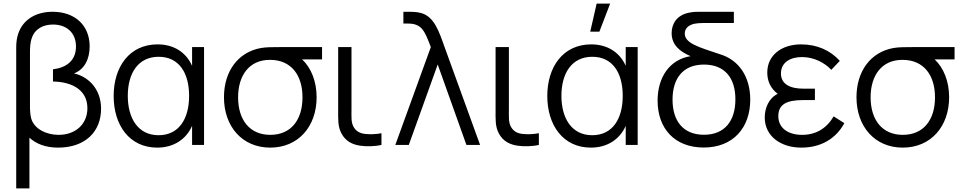

<svg xmlns="http://www.w3.org/2000/svg" viewBox="-20 -800 5314 1060"><path d="M69.5 240H142.5V-40C178.5 -6 232 15 300.5 15C450.5 15 538 -73 538 -199.5C538 -317.5 457.5 -380.5 388.5 -394.5C446.5 -417 475 -474 475 -543.5C475 -662 391.5 -735 270.5 -735C177.5 -735 107.5 -691.5 81.5 -616.5C73.5 -594 69.5 -567.5 69.5 -540ZM303.5 -55.5C235 -55.5 170 -88.5 153 -143.5C147.5 -162 145.5 -188.5 145.5 -211V-511.5C145.5 -535.5 146.5 -566.5 156.5 -592.5C174.5 -643.5 222 -664.5 272.5 -664.5C348 -664.5 399.5 -619 399.5 -543C399.5 -463.5 343.5 -425.5 272.5 -417.5V-350C388.5 -347.5 462.5 -296.5 462.5 -202.5C462.5 -114.5 397 -55.5 303.5 -55.5Z M848 15C937.5 15 1007 -29.5 1040.5 -105V0H1106.5V-540H1040.5V-436.5C1007.5 -511 940 -555 850 -555C695 -555 607.5 -431.5 607.5 -270C607.5 -108.5 695 15 848 15ZM855.5 -53.5C741.5 -53.5 685.5 -148 685.5 -270.5C685.5 -396.5 743 -486.5 856 -486.5C968.5 -486.5 1024 -397.5 1024 -270.5C1024 -145.5 969 -53.5 855.5 -53.5Z M1472 15C1627.5 15 1728 -102.5 1728 -263C1728 -351 1697.5 -426 1648 -472H1758V-540H1525.5C1487 -540 1449 -540 1421 -535C1294.5 -512.5 1216.5 -407 1216.5 -263C1216.5 -102.5 1316.5 15 1472 15ZM1472 -55.5C1358.5 -55.5 1294.5 -138 1294.5 -263C1294.5 -380 1353 -470.5 1472 -469.5C1589 -469 1650 -383.5 1650 -263C1650 -140.5 1589 -55.5 1472 -55.5Z M1970 4.5C2002.5 9.5 2050.5 8.5 2086 0V-64.5C2058 -59 2025 -57.5 1996.5 -60.5C1968 -63.5 1946 -74.5 1931.5 -100.5C1918 -126.5 1920.5 -152.5 1920.5 -198.5V-540H1847V-195.5C1847 -140 1844.5 -102.5 1865 -63.5C1888 -20 1926 -1.5 1970 4.5Z M2162.5 0H2237L2396.5 -444L2555 0H2630.5L2434.5 -540C2403 -628.5 2376 -712.5 2299 -729.5C2279 -734.5 2253 -735 2240 -735H2207V-670H2232C2310 -670 2325 -627.5 2358.5 -540Z M2839 4.5C2871.5 9.5 2919.5 8.5 2955 0V-64.5C2927 -59 2894 -57.5 2865.5 -60.5C2837 -63.5 2815 -74.5 2800.5 -100.5C2787 -126.5 2789.5 -152.5 2789.5 -198.5V-540H2716V-195.5C2716 -140 2713.5 -102.5 2734 -63.5C2757 -20 2795 -1.5 2839 4.5Z M3274 -780 3238.5 -625H3289L3348.5 -780ZM3242 15C3331.5 15 3401 -29.5 3434.5 -105V0H3500.5V-540H3434.5V-436.5C3401.5 -511 3334 -555 3244 -555C3089 -555 3001.5 -431.5 3001.5 -270C3001.5 -108.5 3089 15 3242 15ZM3249.5 -53.5C3135.5 -53.5 3079.5 -148 3079.5 -270.5C3079.5 -396.5 3137 -486.5 3250 -486.5C3362.5 -486.5 3418 -397.5 3418 -270.5C3418 -145.5 3363 -53.5 3249.5 -53.5Z M3865 14.5C4026.5 14.5 4122 -93.5 4122 -250C4122 -375 4060.5 -470 3952 -501.5C3840.5 -539 3760.5 -560.5 3760.5 -614.5C3760.5 -643.5 3781.5 -661 3811.5 -668.5C3826 -671.5 3843 -673 3862.5 -673H4031.5V-735H3846C3828 -735 3808 -735 3786.5 -730.5C3716 -717.5 3688 -668 3688 -617C3688 -551 3735 -514.5 3792.5 -490C3677 -471.5 3610.5 -373.5 3610.5 -244.5C3610.5 -89.5 3705.5 14.5 3865 14.5ZM3866.5 -56C3753 -56 3693 -130.5 3693 -250C3693 -366 3749.5 -443.5 3866.5 -443.5C3981.5 -443.5 4040 -369.5 4040 -251.5C4040 -133.5 3982 -56 3866.5 -56Z M4404 15C4513 15 4595.5 -35 4641.5 -120L4582.5 -157.5C4543.5 -91 4484.5 -55.5 4408.5 -55.5C4329 -55.5 4277 -94.5 4277 -158.5C4277 -224.5 4323 -247.5 4415 -247.5H4479V-310.5H4415.5C4341 -310.5 4291.5 -336 4291.5 -394.5C4291.5 -456 4344 -485 4407.5 -485C4471.5 -485 4531 -455.5 4569.5 -414.5L4616.5 -464C4563 -523 4490 -555 4402 -555C4298 -555 4216 -497.5 4216 -399.5C4216 -349 4236.5 -310.5 4273.5 -282C4224.5 -258 4202 -203.5 4202 -151.5C4202 -48.5 4290 15 4404 15Z M4964 15C5119.5 15 5220 -102.5 5220 -263C5220 -351 5189.5 -426 5140 -472H5250V-540H5017.5C4979 -540 4941 -540 4913 -535C4786.5 -512.5 4708.5 -407 4708.5 -263C4708.5 -102.5 4808.5 15 4964 15ZM4964 -55.5C4850.5 -55.5 4786.5 -138 4786.5 -263C4786.5 -380 4845 -470.5 4964 -469.5C5081 -469 5142 -383.5 5142 -263C5142 -140.5 5081 -55.5 4964 -55.5Z"/></svg>

Font: Hauora
Style: Regular
Weight: 400
Designer: Mikhail Sharanda
Foundry: WCYS & Co.
Version: Version 1.010